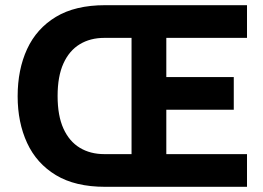

<svg xmlns="http://www.w3.org/2000/svg" viewBox="-20 -720 1014 740"><path d="M385 0Q270 0 195.5 -45Q121 -90 84.5 -169Q48 -248 48 -349Q48 -452 84.5 -531Q121 -610 195.5 -655Q270 -700 385 -700H932V-574H621V-423H881V-297H621V-126H932V0ZM382 -126H487V-574H382Q328 -574 287.5 -549.5Q247 -525 224.5 -475.5Q202 -426 202 -350Q202 -274 224.5 -224.5Q247 -175 287.5 -150.5Q328 -126 382 -126Z"/></svg>

Font: Inclusive Sans
Style: Bold
Weight: 700
Designer: Olivia King
Foundry: Olivia King
Version: Version 2.004